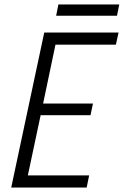

<svg xmlns="http://www.w3.org/2000/svg" viewBox="-20 -835 551 855"><path d="M30 0 177 -690H508L496 -636H227L172 -374H394L383 -322H161L104 -54H377L366 0ZM230 -765 240 -815H511L501 -765Z"/></svg>

Font: Radio Canada Condensed Light
Style: Italic
Weight: 300
Width: 3
Italic angle: -12°
Designer: Charles Daoud, Etienne Aubert Bonn, Alexandre Saumier Demers, Jacques Le Bailly
Foundry: Radio-Canada
Version: Version 2.104; ttfautohint (v1.8.4.7-5d5b);gftools[0.9.28.de